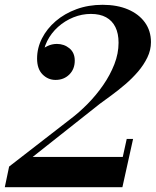

<svg xmlns="http://www.w3.org/2000/svg" viewBox="-39 -780 649 800"><path d="M-19 0 -1 -86 254.5 -284Q291 -311.5 326.5 -347.5Q362 -383.5 391 -425.5Q420 -467.5 437.5 -512.2Q455 -557 455 -602Q455 -640.5 441.8 -667.2Q428.5 -694 403 -708Q377.5 -722 339.5 -722Q302.5 -722 267 -707.8Q231.5 -693.5 203 -668Q174.5 -642.5 157.5 -608.8Q140.5 -575 140.5 -536H116.5Q116.5 -551.5 128.5 -565.5Q140.5 -579.5 159 -588.2Q177.5 -597 198 -597Q228 -597 250.2 -578.8Q272.5 -560.5 272.5 -527.5Q272.5 -492 249.8 -469.5Q227 -447 192.5 -447Q161 -447 138.2 -470Q115.5 -493 115.5 -536Q115.5 -580 136 -620.2Q156.5 -660.5 193.2 -692Q230 -723.5 279.8 -741.8Q329.5 -760 388.5 -760Q449 -760 494.2 -740.8Q539.5 -721.5 564.8 -686.5Q590 -651.5 590 -604.5Q590 -571.5 575 -540.5Q560 -509.5 535.8 -481.2Q511.5 -453 482.8 -428.5Q454 -404 426.2 -383.5Q398.5 -363 377 -347.5L97 -126H472.5L489 -201H515.5L471 0Z"/></svg>

Font: Bodoni Moda 9pt SemiBold
Style: Italic
Weight: 600
Italic angle: -13°
Designer: Owen Earl
Foundry: indestructible type
Version: Version 2.004